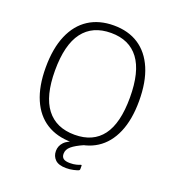

<svg xmlns="http://www.w3.org/2000/svg" viewBox="-161 -880 1080 1178"><g transform="rotate(20 379.5 -290.5)"><path d="M380 10Q285 10 216.5 -33Q148 -76 111.5 -160.5Q75 -245 75 -367Q75 -492 112 -578Q149 -664 217.5 -708Q286 -752 381 -752Q476 -752 543.5 -708Q611 -664 647.5 -578.5Q684 -493 684 -369Q684 -247 647.5 -162Q611 -77 543 -33.5Q475 10 380 10ZM382 -39Q502 -39 563 -120.5Q624 -202 624 -369Q624 -538 562 -620.5Q500 -703 381 -703Q260 -703 197.5 -620Q135 -537 135 -369Q135 -203 198 -121Q261 -39 382 -39ZM309 93Q309 60 332.5 35Q356 10 419 -8L459 1Q409 23 384 44Q359 65 359 93Q359 114 372 124Q385 134 415 134Q438 134 455.5 129.5Q473 125 479 122Q488 118 488 125V147Q488 153 483 156Q472 161 450 166Q428 171 403 171Q354 171 331.5 149Q309 127 309 93Z"/></g></svg>

Font: Libre Franklin ExtraLight
Style: Regular
Weight: 250
Designer: Pablo Impallari, Rodrigo Fuenzalida, Nhung Nguyen
Foundry: Impallari Type
Version: Version 3.000